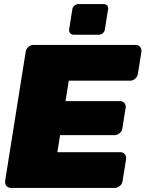

<svg xmlns="http://www.w3.org/2000/svg" viewBox="-20 -920 712 940"><path d="M318.3 -775 334.2 -875Q335.8 -885 344.6 -892.5Q353.3 -900 363.3 -900H488.3Q497.5 -900 503.8 -893.8Q510 -887.5 510 -878.3Q510 -878.3 509.6 -876.7Q509.2 -875 509.2 -875L493.3 -775Q491.7 -765 483.3 -757.5Q475 -750 465 -750H340Q330.8 -750 324.6 -756.2Q318.3 -762.5 318.3 -771.7ZM5 -28.3V-33.3L105.8 -666.7Q107.5 -680 118.8 -690Q130 -700 144.2 -700H644.2Q656.7 -700 664.6 -691.7Q672.5 -683.3 672.5 -671.7V-666.7L655 -558.3Q653.3 -545 642.1 -535Q630.8 -525 616.7 -525H316.7L300.8 -425H567.5Q580 -425 587.9 -416.7Q595.8 -408.3 595.8 -396.7Q595.8 -395.8 595.4 -394.2Q595 -392.5 595 -391.7L579.2 -291.7Q577.5 -278.3 566.2 -268.3Q555 -258.3 540.8 -258.3H274.2L260.8 -175H569.2Q581.7 -175 589.6 -166.7Q597.5 -158.3 597.5 -146.7V-141.7L580 -33.3Q578.3 -20 567.1 -10Q555.8 0 541.7 0H33.3Q20.8 0 12.9 -8.3Q5 -16.7 5 -28.3Z"/></svg>

Font: BoonTook Mon
Style: Italic
Weight: 400
Italic angle: -9°
Designer: Sungsit Sawaiwan
Foundry: FontUni
Version: Version 3.0